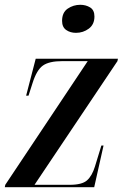

<svg xmlns="http://www.w3.org/2000/svg" viewBox="-32 -781 512 801"><path d="M-12 0 -10 -10 334 -526H228Q173 -526 147 -507.5Q121 -489 104 -435L87 -382H77L117 -536H460L458 -526L112 -10H259Q310 -10 331 -28.5Q352 -47 364 -86L391 -174H400L361 0ZM285 -644Q261 -644 244 -656Q227 -668 227 -694Q227 -729 250.5 -745Q274 -761 303 -761Q326 -761 344 -750Q362 -739 362 -712Q362 -679 338.5 -661.5Q315 -644 285 -644Z"/></svg>

Font: Noto Serif Display ExtraCondensed SemiBold
Style: Italic
Weight: 600
Width: 2
Italic angle: -12°
Designer: Monotype Design Team
Foundry: Monotype Imaging Inc.
Version: Version 2.009